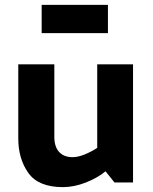

<svg xmlns="http://www.w3.org/2000/svg" viewBox="-20 -749 628 788"><path d="M151 -729H423V-613H151ZM238 19Q138 19 96.5 -39Q55 -97 55 -181V-485H203V-187Q203 -147 222.5 -125.5Q242 -104 278 -104Q301 -104 328.5 -115.5Q356 -127 379 -142V-485H526V0H450L413 -46Q381 -19 332.5 0Q284 19 238 19Z"/></svg>

Font: Palanquin Dark Medium
Style: Regular
Weight: 500
Designer: Pria Ravichandran
Version: Version 1.001